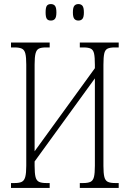

<svg xmlns="http://www.w3.org/2000/svg" viewBox="-20 -923 636 943"><path d="M34 0V-24H52Q75 -24 87 -30Q99 -36 104 -54Q109 -72 109 -109V-606Q109 -642 104.5 -660Q100 -678 87.5 -684Q75 -690 52 -690H34V-714H224V-690H205Q182 -690 170.5 -684Q159 -678 154.5 -660Q150 -642 150 -606V-180L446 -588V-605Q446 -642 442 -660Q438 -678 426 -684Q414 -690 391 -690H372V-714H563V-690H543Q520 -690 508 -684Q496 -678 492 -660Q488 -642 488 -605V-108Q488 -72 492.5 -54Q497 -36 509.5 -30Q522 -24 545 -24H563V0H372V-24H389Q412 -24 424.5 -30Q437 -36 441.5 -54Q446 -72 446 -109V-538L150 -130V-109Q150 -72 154.5 -54Q159 -36 171.5 -30Q184 -24 207 -24H224V0ZM365 -822Q352 -822 345 -830.5Q338 -839 338 -862Q338 -886 345 -894.5Q352 -903 365 -903Q378 -903 385 -894.5Q392 -886 392 -862Q392 -839 385 -830.5Q378 -822 365 -822ZM230 -822Q216 -822 210 -830.5Q204 -839 204 -862Q204 -886 210 -894.5Q216 -903 230 -903Q243 -903 250 -894.5Q257 -886 257 -862Q257 -839 250 -830.5Q243 -822 230 -822Z"/></svg>

Font: Noto Serif ExtraCondensed ExtraLight
Style: Regular
Weight: 200
Width: 2
Designer: Monotype Design Team
Foundry: Monotype Imaging Inc.
Version: Version 2.015